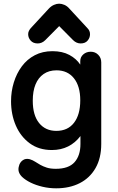

<svg xmlns="http://www.w3.org/2000/svg" viewBox="-20 -808 640 1043"><path d="M262 7Q191 7 141.5 -29.5Q92 -66 66 -126Q40 -186 40 -258Q40 -311 55 -360Q70 -409 98.5 -447.5Q127 -486 169 -508Q211 -530 265 -530Q319 -530 357 -509.5Q395 -489 416 -457V-476Q416 -498 432.5 -512.5Q449 -527 473 -527Q497 -527 513.5 -510.5Q530 -494 530 -469V-26Q530 51 499 105Q468 159 413 187Q358 215 285 215Q247 215 211 206.5Q175 198 146.5 184Q118 170 100 153Q86 139 82 124.5Q78 110 83 94Q87 75 103 63Q119 51 142 57Q158 62 171 70.5Q184 79 199 87.5Q214 96 234 102.5Q254 109 283 109Q353 109 385 73Q417 37 417 -26V-69Q389 -32 350 -12.5Q311 7 262 7ZM286 -97Q348 -97 382 -141Q416 -185 416 -263Q416 -340 381.5 -383Q347 -426 287 -426Q246 -426 217 -406Q188 -386 173 -349.5Q158 -313 158 -261Q158 -182 192.5 -139.5Q227 -97 286 -97ZM185 -572Q160 -572 146.5 -587.5Q133 -603 133 -622Q133 -632 137 -640Q141 -648 147 -655L245 -761Q258 -775 273 -781.5Q288 -788 301 -788Q315 -788 330 -781.5Q345 -775 357 -761L455 -655Q462 -648 465.5 -640Q469 -632 469 -622Q469 -603 456 -587.5Q443 -572 418 -572Q407 -572 396.5 -576.5Q386 -581 377 -590L262 -706H341L226 -590Q217 -581 206.5 -576.5Q196 -572 185 -572Z"/></svg>

Font: National Park SemiBold
Style: Regular
Weight: 600
Designer: Andrea Herstowski, Ben Hoepner
Version: Version 1.009